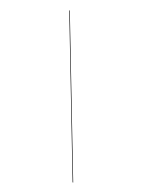

<svg xmlns="http://www.w3.org/2000/svg" viewBox="-154 -802 727 967"><g transform="rotate(-20 210.0 -318.0)"><path d="M343.3 -729 345.7 -727.1 65.4 92.8 63 90.8Z"/></g></svg>

Font: Vazirmatn RD Medium
Style: Regular
Weight: 500
Designer: Saber Rastikerdar
Foundry: Saber Rastikerdar
Version: Version 33.003